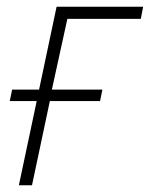

<svg xmlns="http://www.w3.org/2000/svg" viewBox="-20 -550 445 570"><path d="M36 0H75L128 -250H277L284 -284H134L180 -494H398L405 -530H148L96 -284H16L9 -250H89Z"/></svg>

Font: Noto Sans ExtraLight
Style: Italic
Weight: 200
Italic angle: -12°
Designer: Monotype Design Team
Foundry: Monotype Imaging Inc.
Version: Version 2.013